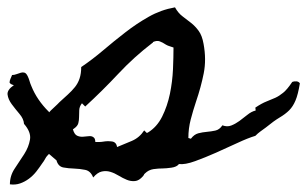

<svg xmlns="http://www.w3.org/2000/svg" viewBox="-141 -469 829 518"><path d="M668 -244.1Q663.1 -213.9 656.2 -197.8Q649.4 -181.6 639.2 -171.4Q628.9 -161.1 613.3 -151.9Q597.7 -142.6 576.2 -125Q568.4 -119.1 561.5 -114.3Q554.7 -109.4 547.9 -102.5Q528.3 -96.7 500 -83.5Q471.7 -70.3 441.9 -57.1Q412.1 -43.9 385.3 -34.2Q358.4 -24.4 341.8 -26.4Q335.9 -18.6 321.3 -16.6Q306.6 -14.6 298.8 -14.6Q286.1 -14.6 272.9 -12.7Q259.8 -10.7 250 -1Q248 1 247.6 1.5Q247.1 2 247.6 2Q248 2 247.6 2.4Q247.1 2.9 245.1 5.9Q234.4 18.6 223.1 19.5Q211.9 20.5 201.2 16.1Q190.4 11.7 179.2 4.9Q168 -2 156.7 -5.4Q145.5 -8.8 133.8 -6.3Q122.1 -3.9 110.4 9.8Q103.5 -7.8 88.9 -10.7Q74.2 -13.7 59.1 -14.2Q43.9 -14.6 30.3 -17.1Q16.6 -19.5 11.7 -35.2V-36.1L-8.8 -53.7L-11.7 -50.8Q-16.6 -45.9 -19.5 -40Q-22.5 -34.2 -26.4 -29.3Q-34.2 -17.6 -43 -6.3Q-51.8 4.9 -63 13.2Q-74.2 21.5 -86.9 25.9Q-99.6 30.3 -114.3 28.3Q-114.3 4.9 -101.1 -14.6Q-87.9 -34.2 -75.7 -53.2Q-63.5 -72.3 -60.1 -92.3Q-56.6 -112.3 -76.2 -134.8Q-77.1 -148.4 -88.4 -161.6Q-99.6 -174.8 -109.4 -188Q-119.1 -201.2 -120.6 -213.9Q-122.1 -226.6 -103.5 -239.3Q-112.3 -241.2 -115.2 -246.1Q-115.2 -251 -112.8 -256.3Q-110.4 -261.7 -108.4 -266.6Q-102.5 -266.6 -96.2 -269Q-89.8 -271.5 -84.5 -272.9Q-79.1 -274.4 -74.7 -272.9Q-70.3 -271.5 -66.4 -263.7Q-63.5 -257.8 -61.5 -251Q-59.6 -244.1 -56.6 -237.3Q-48.8 -217.8 -37.1 -200.7Q-25.4 -183.6 -10.7 -168.9L-7.8 -166Q-7.8 -167 -3.9 -170.9Q0 -174.8 4.9 -179.2Q9.8 -183.6 13.7 -187.5Q17.6 -191.4 19.5 -193.4Q31.2 -204.1 42 -213.9Q52.7 -223.6 61 -233.9Q69.3 -244.1 73.7 -257.3Q78.1 -270.5 78.1 -288.1Q108.4 -308.6 137.7 -333.5Q167 -358.4 197.3 -381.8Q227.5 -405.3 260.3 -423.8Q293 -442.4 331.1 -449.2Q339.8 -433.6 351.6 -424.8Q363.3 -416 374.5 -407.2Q385.7 -398.4 395 -385.7Q404.3 -373 408.2 -350.6Q416 -308.6 408.7 -271.5Q401.4 -234.4 387.7 -194.3Q379.9 -170.9 373.5 -146.5Q367.2 -122.1 367.2 -96.7L374 -94.7Q382.8 -106.4 394 -109.4Q405.3 -112.3 417 -113.3Q428.7 -114.3 439.9 -116.7Q451.2 -119.1 459 -130.9Q471.7 -126 482.9 -130.4Q494.1 -134.8 504.9 -142.6Q515.6 -150.4 526.4 -159.2Q537.1 -168 548.8 -170.9L547.9 -178.7Q565.4 -190.4 578.1 -195.3Q590.8 -200.2 601.6 -205.1Q612.3 -210 623 -218.8Q633.8 -227.5 647.5 -248Q652.3 -250 658.7 -249.5Q665 -249 668 -244.1ZM327.1 -340.8Q322.3 -342.8 316.9 -344.2Q311.5 -345.7 306.6 -348.6Q297.9 -354.5 290 -357.4Q282.2 -360.4 271.5 -355.5V-353.5H270.5Q220.7 -315.4 178.2 -270Q135.7 -224.6 88.9 -181.6L80.1 -190.4Q73.2 -181.6 72.8 -171.9Q72.3 -162.1 72.3 -153.3Q72.3 -144.5 70.3 -136.7Q68.4 -128.9 58.6 -122.1L55.7 -120.1Q59.6 -106.4 66.9 -103Q74.2 -99.6 82.5 -100.1Q90.8 -100.6 98.6 -101.6Q106.4 -102.5 111.3 -98.6Q114.3 -96.7 115.2 -92.8Q116.2 -88.9 116.2 -85.9Q121.1 -85.9 126.5 -85.9Q131.8 -85.9 137.7 -86.9Q148.4 -88.9 160.6 -87.4Q172.9 -85.9 174.8 -72.3Q194.3 -80.1 214.8 -88.9Q235.4 -97.7 248 -117.2L254.9 -110.4Q255.9 -110.4 256.3 -110.8Q256.8 -111.3 257.8 -111.3Q282.2 -126 296.4 -154.3Q310.5 -182.6 317.4 -215.8Q324.2 -249 325.7 -282.2Q327.1 -315.4 327.1 -340.8Z"/></svg>

Font: Homemade Apple
Style: Regular
Weight: 400
Version: Version 1.001